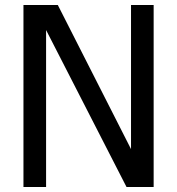

<svg xmlns="http://www.w3.org/2000/svg" viewBox="-20 -747 707 767"><path d="M593.8 -727.1H503.4V-151.4L210.9 -727.1H73.7V0H164.1V-627L485.4 0H593.8Z"/></svg>

Font: SG Kara Light
Style: Regular
Weight: 400
Designer: Damoon Khanjanzadeh
Version: Version 1.000